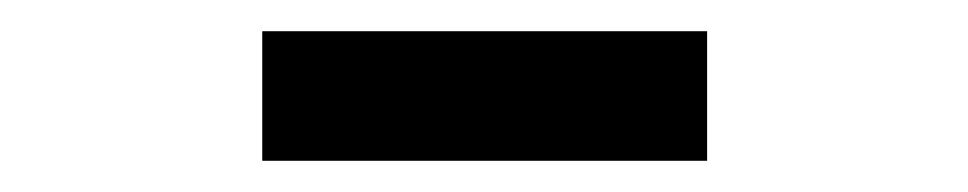

<svg xmlns="http://www.w3.org/2000/svg" viewBox="-20 -707 620 123"><path d="M148 -604V-687H433V-604Z"/></svg>

Font: Sometype Mono SemiBold
Style: Regular
Weight: 600
Designer: Ryoichi Tsunekawa
Foundry: Dharma Type
Version: Version 1.001